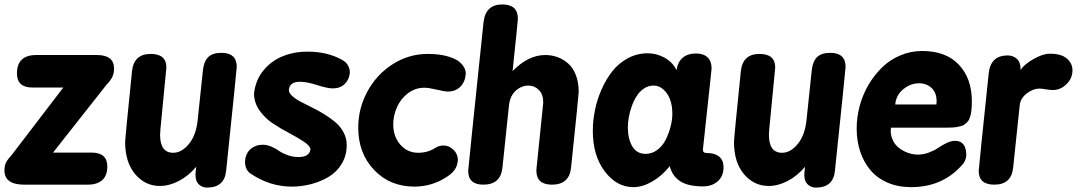

<svg xmlns="http://www.w3.org/2000/svg" viewBox="-38 -829 4847 862"><path d="M125 -582H397Q474.1 -582 474.1 -521Q474.1 -499.5 465.8 -482.9Q457.5 -466.3 439.9 -448.2L200.2 -144H373Q443.8 -144 443.8 -81.1Q443.8 -40.5 420.9 -20.3Q397.9 0 356.9 0H70.8Q-18.1 0 -18.1 -64Q-18.1 -85.9 -10.3 -100.6Q-2.4 -115.2 14.2 -132.8L246.1 -436H107.9Q38.1 -436 38.1 -499Q38.1 -582 125 -582Z M682.6 -252.9Q680.7 -230.5 680.7 -224.1Q680.7 -143.1 739.7 -143.1Q777.8 -143.1 810.3 -182.9Q842.8 -222.7 849.6 -291L873 -513.2Q877 -552.2 896.2 -572Q915.5 -591.8 956.1 -591.8Q1024.9 -591.8 1024.9 -528.8Q1024.9 -519 977.1 -61Q969.2 13.2 891.6 13.2Q870.6 13.2 855.2 -0.7Q839.8 -14.6 839.8 -42V-49.8L842.8 -80.1Q807.6 -38.6 764.6 -16.4Q721.7 5.9 679.7 5.9Q613.8 5.9 568.8 -47.1Q523.9 -100.1 523.9 -191.9Q523.9 -208 554.7 -509.8Q563 -586.9 638.7 -586.9Q709 -586.9 709 -525.9Q709 -521 682.6 -252.9Z M1302.7 -124Q1352.1 -124 1356 -160.2Q1352.1 -176.3 1324.2 -194.3Q1296.4 -212.4 1260 -231.7Q1223.6 -251 1187.7 -274.4Q1151.9 -297.9 1127.2 -333Q1102.5 -368.2 1102.5 -409.2Q1108.9 -468.8 1144.3 -512.2Q1179.7 -555.7 1231 -576.4Q1282.2 -597.2 1342.8 -597.2Q1431.2 -597.2 1498.5 -560.1Q1532.7 -540 1532.7 -502Q1529.8 -471.7 1509.5 -451.9Q1489.3 -432.1 1456.5 -432.1Q1431.6 -432.1 1385.7 -447Q1339.8 -461.9 1308.6 -461.9Q1262.7 -461.9 1258.8 -425.8Q1258.8 -412.1 1273.2 -398.7Q1287.6 -385.3 1310.5 -373Q1333.5 -360.8 1361.1 -347.4Q1388.7 -334 1416.3 -317.1Q1443.8 -300.3 1466.8 -281.2Q1489.7 -262.2 1504.2 -235.4Q1518.6 -208.5 1518.6 -178.2Q1518.6 -130.4 1495.8 -93Q1473.1 -55.7 1436.3 -34.2Q1399.4 -12.7 1357.4 -2Q1315.4 8.8 1272 8.8Q1173.3 8.8 1086.9 -49.8Q1062 -66.4 1062 -105Q1065.4 -142.1 1087.9 -160.6Q1110.4 -179.2 1140.6 -179.2Q1160.6 -179.2 1180.4 -170.7Q1200.2 -162.1 1214.8 -151.6Q1229.5 -141.1 1252.9 -132.6Q1276.4 -124 1302.7 -124Z M1867.2 -435.1Q1825.2 -435.1 1792.2 -409.2Q1759.3 -383.3 1743.4 -346.2Q1727.5 -309.1 1727.5 -270Q1727.5 -215.8 1759.5 -179.4Q1791.5 -143.1 1839.4 -143.1Q1882.3 -143.1 1916.5 -165Q1933.1 -175.8 1953.1 -175.8Q1978 -175.8 1997.8 -156.7Q2017.6 -137.7 2017.6 -110.8Q2015.6 -84 2003.2 -66.7Q1990.7 -49.3 1968.3 -35.2Q1901.9 8.8 1822.3 8.8Q1712.4 8.8 1641.4 -66.2Q1570.3 -141.1 1570.3 -255.9Q1570.3 -342.3 1611.6 -418.5Q1652.8 -494.6 1725.1 -540.8Q1797.4 -586.9 1882.3 -586.9Q1956.1 -586.9 2004.4 -564Q2026.4 -553.2 2039.8 -535.4Q2053.2 -517.6 2053.2 -497.1Q2049.8 -459.5 2027.8 -438.7Q2005.9 -418 1972.2 -418Q1958.5 -418 1922.9 -426.5Q1887.2 -435.1 1867.2 -435.1Z M2132.8 -729Q2142.1 -809.1 2216.8 -809.1Q2287.1 -809.1 2287.1 -745.1Q2287.1 -734.9 2263.2 -509.8Q2333.5 -582 2410.2 -582Q2438 -582 2463.6 -573Q2489.3 -564 2511.5 -545.2Q2533.7 -526.4 2546.9 -493.2Q2560.1 -460 2560.1 -416Q2560.1 -404.3 2525.9 -77.1Q2518.6 0 2439.9 0Q2370.1 0 2370.1 -63Q2370.1 -72.3 2371.1 -77.1Q2387.7 -242.7 2398.4 -343.8Q2400.4 -360.8 2400.6 -364.5Q2400.9 -368.2 2400.9 -369.1Q2400.9 -405.3 2381.3 -425Q2361.8 -444.8 2335 -444.8Q2302.7 -444.8 2277.1 -421.4Q2251.5 -397.9 2247.1 -356L2217.8 -77.1Q2210.4 0 2131.8 0Q2064 0 2064 -62Q2064 -71.8 2132.8 -729Z M3086.4 -588.9Q3120.6 -588.9 3138.7 -571.5Q3156.7 -554.2 3156.7 -522Q3156.7 -520.5 3153.3 -487.8Q3139.2 -358.9 3117.7 -157.2Q3117.7 -142.1 3133.8 -142.1Q3171.4 -142.1 3190.9 -125.7Q3210.4 -109.4 3210.4 -78.1Q3210.4 -38.1 3184.3 -15.1Q3158.2 7.8 3118.7 7.8Q3051.8 7.8 3016.1 -15.1Q2980.5 -38.1 2968.8 -83Q2934.6 -39.6 2890.4 -14.2Q2846.2 11.2 2805.7 11.2Q2730.5 11.2 2677 -59.6Q2623.5 -130.4 2623.5 -242.2Q2623.5 -287.1 2633.1 -334.5Q2642.6 -381.8 2662.8 -427.7Q2683.1 -473.6 2711.4 -509.5Q2739.7 -545.4 2781 -567.6Q2822.3 -589.8 2870.6 -589.8Q2909.2 -589.8 2945.1 -570.3Q2981 -550.8 2999.5 -514.2Q3004.4 -550.8 3027.1 -569.8Q3049.8 -588.9 3086.4 -588.9ZM2860.4 -138.2Q2890.1 -138.2 2914.3 -157Q2938.5 -175.8 2952.1 -204.3Q2965.8 -232.9 2973.1 -262.5Q2980.5 -292 2980.5 -317.9Q2980.5 -375.5 2955.6 -410.2Q2930.7 -444.8 2895.5 -444.8Q2872.1 -444.8 2852.3 -431.2Q2832.5 -417.5 2819.6 -396.5Q2806.6 -375.5 2797.6 -349.9Q2788.6 -324.2 2784.7 -300.8Q2780.8 -277.3 2780.8 -257.8Q2780.8 -205.6 2800.8 -171.9Q2820.8 -138.2 2860.4 -138.2Z M3416 -252.9Q3414.1 -230.5 3414.1 -224.1Q3414.1 -143.1 3473.1 -143.1Q3511.2 -143.1 3543.7 -182.9Q3576.2 -222.7 3583 -291L3606.4 -513.2Q3610.4 -552.2 3629.6 -572Q3648.9 -591.8 3689.5 -591.8Q3758.3 -591.8 3758.3 -528.8Q3758.3 -519 3710.4 -61Q3702.6 13.2 3625 13.2Q3604 13.2 3588.6 -0.7Q3573.2 -14.6 3573.2 -42V-49.8L3576.2 -80.1Q3541 -38.6 3498 -16.4Q3455.1 5.9 3413.1 5.9Q3347.2 5.9 3302.2 -47.1Q3257.3 -100.1 3257.3 -191.9Q3257.3 -208 3288.1 -509.8Q3296.4 -586.9 3372.1 -586.9Q3442.4 -586.9 3442.4 -525.9Q3442.4 -521 3416 -252.9Z M4102.1 -600.1Q4209 -600.1 4267.1 -538.3Q4325.2 -476.6 4325.2 -374Q4325.2 -347.2 4323.2 -333Q4321.8 -320.3 4318.8 -310.1Q4315.9 -299.8 4312.5 -292.2Q4309.1 -284.7 4302.5 -278.8Q4295.9 -272.9 4290.8 -269Q4285.6 -265.1 4275.4 -262.7Q4265.1 -260.3 4258.5 -258.8Q4252 -257.3 4238 -256.6Q4224.1 -255.9 4216.1 -255.9Q4208 -255.9 4191.4 -255.9H3962.4Q3962.4 -253.9 3961.7 -249.5Q3960.9 -245.1 3960.9 -243.2Q3960.9 -220.2 3969.7 -201.2Q3978.5 -182.1 3991.7 -170.2Q4004.9 -158.2 4021.7 -149.9Q4038.6 -141.6 4053.7 -138.2Q4068.8 -134.8 4082 -134.8Q4107.9 -134.8 4133.3 -144.5Q4158.7 -154.3 4175 -165.8Q4191.4 -177.2 4211.9 -187Q4232.4 -196.8 4250 -196.8Q4300.3 -196.8 4300.3 -130.9Q4297.4 -102.5 4278.3 -85Q4191.4 11.2 4052.2 11.2Q3993.2 11.2 3946.3 -9.3Q3899.4 -29.8 3869.4 -65.7Q3839.4 -101.6 3823.7 -149.2Q3808.1 -196.8 3808.1 -252Q3808.1 -302.7 3821.5 -353Q3835 -403.3 3860.8 -447.5Q3886.7 -491.7 3921.9 -526.1Q3957 -560.5 4003.9 -580.3Q4050.8 -600.1 4102.1 -600.1ZM3981 -359.9H4166Q4167 -364.7 4167 -374Q4167 -413.1 4144.3 -434.1Q4121.6 -455.1 4088.4 -455.1Q4050.8 -455.1 4018.3 -429.4Q3985.8 -403.8 3981 -359.9Z M4400.9 -500Q4409.7 -580.1 4485.8 -580.1Q4510.7 -580.1 4527.3 -564.9Q4543.9 -549.8 4543.9 -519V-514.2Q4559.1 -539.6 4601.6 -563.7Q4644 -587.9 4674.8 -587.9Q4726.6 -587.9 4751.7 -566.4Q4776.9 -544.9 4776.9 -513.2Q4776.9 -477.5 4750.2 -451.2Q4723.6 -424.8 4689 -424.8Q4676.8 -424.8 4657.5 -428Q4638.2 -431.2 4629.9 -431.2Q4599.6 -431.2 4571.5 -409.4Q4543.5 -387.7 4540 -356L4510.7 -77.1Q4503.4 0 4425.8 0Q4356 0 4356 -62Q4356 -71.8 4400.9 -500Z"/></svg>

Font: BPreplay
Style: Bold Italic
Weight: 700
Italic angle: -6°
Designer: Magenta/George Triantafyllakos
Foundry: Magenta/George Triantafyllakos
Version: Version 1.00